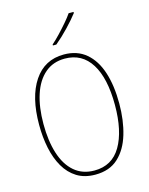

<svg xmlns="http://www.w3.org/2000/svg" viewBox="-139 -1038 878 1134"><g transform="rotate(-15 300.0 -471.0)"><path d="M301 10Q235 10 188.5 -19Q142 -48 112.5 -99Q83 -150 69 -217Q55 -284 55 -360Q55 -530 120 -627Q185 -724 303 -724Q384 -724 438 -678.5Q492 -633 518.5 -551.5Q545 -470 545 -360Q545 -257 520 -173Q495 -89 441.5 -39.5Q388 10 301 10ZM302 -15Q410 -15 464 -107Q518 -199 518 -358Q518 -522 462.5 -610.5Q407 -699 302 -699Q230 -699 180.5 -656.5Q131 -614 106 -537.5Q81 -461 81 -358Q81 -255 105.5 -177.5Q130 -100 179.5 -57.5Q229 -15 302 -15ZM255 -798Q278 -818 304.5 -846Q331 -874 355.5 -902.5Q380 -931 394 -952H424V-945Q398 -911 357 -868Q316 -825 276 -792H255Z"/></g></svg>

Font: Noto Sans Mono Thin
Style: Regular
Weight: 100
Designer: Monotype Design Team
Foundry: Monotype Imaging Inc.
Version: Version 2.014